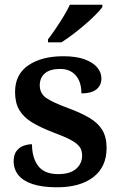

<svg xmlns="http://www.w3.org/2000/svg" viewBox="-20 -786 509 816"><path d="M222 10Q160 10 119 -3.5Q78 -17 58 -42Q38 -67 38 -101Q38 -128 50 -144Q62 -160 80 -166.5Q98 -173 116 -173Q116 -115 142.5 -80.5Q169 -46 227 -46Q278 -46 303.5 -68.5Q329 -91 329 -125Q329 -148 317.5 -163Q306 -178 279.5 -192Q253 -206 207 -223Q152 -244 116 -266Q80 -288 62 -318.5Q44 -349 44 -395Q44 -470 100.5 -508.5Q157 -547 249 -547Q305 -547 340.5 -533.5Q376 -520 393.5 -499Q411 -478 411 -453Q411 -423 389.5 -406Q368 -389 326 -389Q326 -438 302 -465.5Q278 -493 236 -493Q192 -493 170.5 -474Q149 -455 149 -424Q149 -389 176 -370Q203 -351 271 -326Q325 -306 361 -284.5Q397 -263 415 -233Q433 -203 433 -157Q433 -77 377 -33.5Q321 10 222 10ZM184 -619Q199 -638 216.5 -664Q234 -690 250.5 -717Q267 -744 277 -766H415V-756Q406 -743 386 -723Q366 -703 340.5 -681Q315 -659 289 -639.5Q263 -620 241 -606H184Z"/></svg>

Font: Noto Serif Hebrew SemiBold
Style: Regular
Weight: 600
Version: Version 2.003